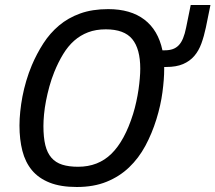

<svg xmlns="http://www.w3.org/2000/svg" viewBox="-20 -726 853 760"><path d="M284.2 14.2Q219.7 14.2 176.3 -3.2Q132.8 -20.5 106.4 -52.2Q80.1 -84 68.6 -128.9Q57.1 -173.8 57.1 -229Q57.1 -254.9 60.1 -283.9Q63 -313 68.8 -343.8Q74.7 -374.5 84 -406Q93.3 -437.5 106 -467.8Q125.5 -513.7 151.6 -554.2Q177.7 -594.7 213.6 -625Q249.5 -655.3 297.4 -672.6Q345.2 -689.9 408.2 -689.9Q497.1 -689.9 551.5 -648.4Q606 -606.9 623 -526.9H632.8Q650.4 -526.9 664.1 -531.7Q677.7 -536.6 687.7 -547.1Q697.8 -557.6 704.8 -575Q711.9 -592.3 716.8 -617.2L734.9 -706.1H813L794.9 -617.2Q787.6 -582.5 777.1 -553.7Q766.6 -524.9 749 -504.4Q731.4 -483.9 704.6 -472.4Q677.7 -460.9 638.2 -460.9H629.9V-451.2Q629.9 -412.6 623 -360.8Q616.2 -309.1 599.1 -253.9Q581.5 -197.3 555.2 -148.4Q528.8 -99.6 491 -63.5Q453.1 -27.3 402.1 -6.6Q351.1 14.2 284.2 14.2ZM151.9 -227.1Q151.9 -182.1 159.4 -151.4Q167 -120.6 183.6 -101.6Q200.2 -82.5 226.3 -74.2Q252.4 -65.9 289.1 -65.9Q368.7 -65.9 421.1 -117.4Q473.6 -168.9 506.8 -274.9Q514.2 -298.8 519.5 -323.5Q524.9 -348.1 528.3 -371.6Q531.7 -395 533.4 -416Q535.2 -437 535.2 -454.1Q535.2 -532.7 503.4 -571.3Q471.7 -609.9 398.9 -609.9Q359.4 -609.9 328.6 -598.1Q297.9 -586.4 273.4 -564.7Q249 -543 230 -511.7Q210.9 -480.5 194.8 -440.9Q183.6 -413.1 175.5 -383.8Q167.5 -354.5 162.1 -326.7Q156.7 -298.8 154.3 -273.2Q151.9 -247.6 151.9 -227.1Z"/></svg>

Font: Clear Sans
Style: Italic
Weight: 400
Italic angle: -12°
Foundry: Intel Corporation
Version: Version 1.00